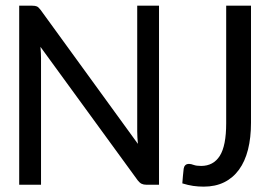

<svg xmlns="http://www.w3.org/2000/svg" viewBox="-20 -662 1004 688"><path d="M48.8 0ZM95.2 -641.6Q106.4 -641.6 112.3 -638.9Q118.2 -636.2 125.5 -626.5L474.1 -146.5Q473.1 -158.2 472.4 -169.7Q471.7 -181.2 471.7 -190.9V-641.6H549.8V0H504.9Q494.6 0 487.5 -3.4Q480.5 -6.8 473.6 -15.6L125 -494.1Q126 -482.9 126.5 -472.7Q127 -462.4 127 -453.1V0H48.8V-641.6H95.2ZM879.4 -222.2Q879.4 -168.5 868.7 -126Q857.9 -83.5 836.4 -54Q814.9 -24.4 783.2 -8.8Q751.5 6.8 710 6.8Q690.9 6.8 672.4 4.2Q653.8 1.5 633.3 -4.9Q634.3 -18.6 635.5 -31.7Q636.7 -44.9 638.2 -57.6Q639.2 -64.9 643.8 -69.8Q648.4 -74.7 657.7 -74.7Q664.1 -74.7 674.1 -71Q684.1 -67.4 700.7 -67.4Q744.6 -67.4 767.6 -103.5Q790.5 -139.6 790.5 -220.2V-641.6H879.4Z"/></svg>

Font: Carlito
Style: Regular
Weight: 400
Designer: Lukasz Dziedzic
Foundry: tyPoland Lukasz Dziedzic
Version: Version 1.104